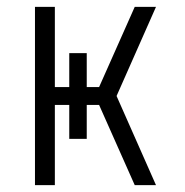

<svg xmlns="http://www.w3.org/2000/svg" viewBox="-20 -540 540 560"><path d="M435 0H373L269 -234H233V-135H182V-234H140V0H82V-520H140V-286H182V-385H233V-286H269L373 -520H435L320 -260Z"/></svg>

Font: Iosevka Fixed SS04 Light
Style: Regular
Weight: 300
Monospace: yes
Designer: Belleve Invis
Foundry: Belleve Invis
Version: Version 32.5.0